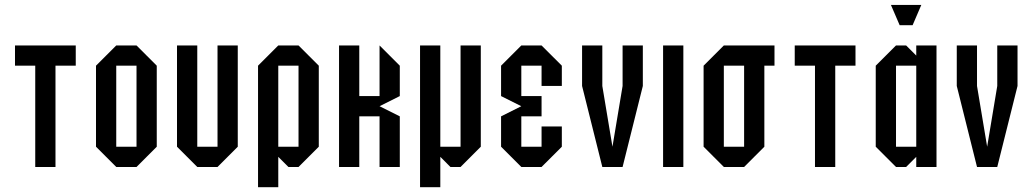

<svg xmlns="http://www.w3.org/2000/svg" viewBox="-20 -687 4248 790"><path d="M208.3 0H125V-416.7H41.7V-500H291.7V-416.7H208.3Z M458.3 0 375 -83.3V-416.7L458.3 -500H541.7L625 -416.7V-83.3L541.7 0ZM458.3 -83.3H541.7V-416.7H458.3Z M708.3 -500H791.7V-83.3H875V-500H958.3V-83.3L875 0H791.7L708.3 -83.3Z M1125 -416.7V-83.3H1208.3V-416.7ZM1125 -500H1208.3L1291.7 -416.7V-83.3L1208.3 0H1166.7L1125 -41.7V83.3H1041.7V-416.7Z M1458.3 0H1375V-500H1458.3V-291.7H1541.7V-500L1625 -416.7V-291.7L1541.7 -250L1625 -208.3V0H1541.7V-208.3H1458.3Z M1791.7 -83.3H1875V-500H1958.3V-83.3L1875 0H1833.3L1791.7 -41.7V83.3H1708.3V-500H1791.7Z M2291.7 -83.3 2208.3 0H2125L2041.7 -83.3V-208.3L2125 -250L2041.7 -291.7V-416.7L2125 -500H2208.3L2291.7 -416.7V-333.3H2208.3V-416.7H2125V-291.7H2208.3V-208.3H2125V-83.3H2208.3V-166.7H2291.7Z M2375 -500H2458.3V-333.3L2500 -83.3L2541.7 -333.3V-500H2625V-333.3L2541.7 0H2458.3L2375 -333.3Z M2791.7 0H2708.3V-500H2791.7Z M3125 -416.7V-83.3L3041.7 0H2958.3L2875 -83.3V-416.7L2958.3 -500H3166.7V-416.7ZM2958.3 -416.7V-83.3H3041.7V-416.7Z M3416.7 0H3333.3V-416.7H3250V-500H3500V-416.7H3416.7Z M3750 -41.7 3708.3 0H3666.7L3583.3 -83.3V-416.7L3666.7 -500H3708.3L3750 -458.3V-500H3833.3V0H3750ZM3750 -416.7H3666.7V-83.3H3750ZM3681.7 -583.3 3645.8 -666.7H3770.8L3735 -583.3Z M3916.7 -500H4000V-333.3L4041.7 -83.3L4083.3 -333.3V-500H4166.7V-333.3L4083.3 0H4000L3916.7 -333.3Z"/></svg>

Font: Yulong
Style: Regular
Weight: 400
Designer: GGBotNet
Foundry: f0n7.com
Version: 1.00